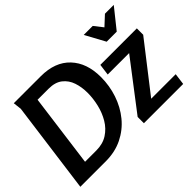

<svg xmlns="http://www.w3.org/2000/svg" viewBox="-132 -1028 1324 1324"><g transform="rotate(-45 530.5 -366.0)"><path d="M647 -435Q647 -350 620.5 -271.5Q594 -193 544 -132Q494 -71 422 -35.5Q350 0 258 0H11L101 -671L94 -732H357Q496 -732 571.5 -652Q647 -572 647 -435ZM505 -423Q505 -479 489 -526.5Q473 -574 435.5 -603.5Q398 -633 335 -633H227L156 -99H266Q330 -99 375.5 -128.5Q421 -158 449.5 -206Q478 -254 491.5 -311Q505 -368 505 -423ZM703 -497H1059V-435L786 -84H1025L1014 0H631V-61L901 -414H692ZM906 -660 975 -724H1061L945 -579H847L768 -724H856Z"/></g></svg>

Font: Rosario
Style: Bold Italic
Weight: 700
Italic angle: -8.05°
Designer: Hector Gatti
Foundry: Omnibus Type
Version: Version 1.101; ttfautohint (v1.8.1.43-b0c9)